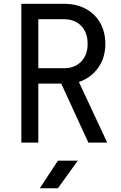

<svg xmlns="http://www.w3.org/2000/svg" viewBox="-20 -750 639 1010"><path d="M189.5 240.2 284.7 95.2H389.2L284.7 240.2ZM92.3 0V-730H316.9Q381.8 -730 431.2 -703.6Q480 -677.2 506.8 -629.9Q533.7 -583 534.2 -520Q534.2 -445.8 496.1 -393.1Q458 -339.8 395 -318.8L543.9 0H444.8L302.2 -310.1H181.6V0ZM181.6 -391.1H316.9Q373 -391.1 407.2 -426.3Q441.4 -461.9 440.9 -520Q440.9 -579.1 407.2 -613.8Q373 -648.9 316.9 -648.9H181.6Z"/></svg>

Font: UDEV Gothic 35
Style: Regular
Weight: 400
Version: v2.1.0; ttfautohint (v1.8.4.7-5d5b-dirty) -l 6 -r 45 -G 200 